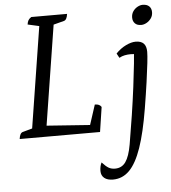

<svg xmlns="http://www.w3.org/2000/svg" viewBox="-60 -708 908 1021"><g transform="rotate(-5 394.0 -198.0)"><path d="M26 0Q28 -16 33 -25Q38 -34 46 -36L111 -54L95 -38L184 -601L197 -586L121 -603Q123 -617 128 -625.5Q133 -634 144 -641H335Q333 -625 328 -616Q323 -607 315 -605L246 -587L261 -604L173 -48L165 -59L415 -41L401 -28L440 -148Q453 -148 461.5 -144Q470 -140 475 -132L455 0ZM502 258Q472 258 455.5 244.5Q439 231 439 207Q439 195 441.5 183Q444 171 449 162Q469 184 483.5 192.5Q498 201 518 201Q554 201 574.5 172Q595 143 606 80Q619 5 631 -73.5Q643 -152 652 -223Q661 -294 666.5 -347.5Q672 -401 672 -426L687 -392Q682 -396 673.5 -397Q665 -398 653 -398Q637 -398 621.5 -395Q606 -392 592 -384L579 -408Q604 -434 633 -448Q662 -462 685 -462Q714 -462 728 -447.5Q742 -433 742 -403Q742 -384 737.5 -343.5Q733 -303 724.5 -242.5Q716 -182 703 -103Q682 24 654.5 103.5Q627 183 590 220.5Q553 258 502 258ZM723 -548Q701 -548 689.5 -560Q678 -572 678 -591Q678 -610 687.5 -624Q697 -638 711.5 -646Q726 -654 739 -654Q762 -654 774 -642.5Q786 -631 786 -611Q786 -592 776 -578Q766 -564 751.5 -556Q737 -548 723 -548Z"/></g></svg>

Font: Petrona
Style: Italic
Weight: 400
Italic angle: -9°
Designer: Ringo R. Seeber
Foundry: Ringo R. Seeber
Version: Version 2.001; ttfautohint (v1.8.3)